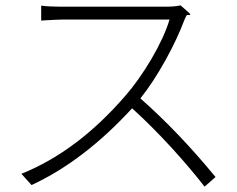

<svg xmlns="http://www.w3.org/2000/svg" viewBox="-20 -696 885 718"><path d="M745 2Q694 -64 623 -142Q544 -228 474 -291Q293 -94 98 -4L60 -46Q269 -130 448 -337Q498 -394 546 -475Q595 -559 614 -623H417H220Q199 -623 148 -620Q135 -619 134 -619V-675Q158 -671 220 -671H601Q635 -671 655 -676Q657 -674 662 -670Q693 -644 691.5 -641.5Q690 -639 685 -640Q679 -641 677 -637.5Q675 -634 672 -627Q670 -622 669 -620Q643 -551 600 -473Q553 -388 505 -328Q648 -202 786 -34Z"/></svg>

Font: GenSekiGothic TW L
Style: Regular
Weight: 300
Version: Version 1.501;PS 1;hotconv 16.6.51;makeotf.lib2.5.65220